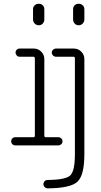

<svg xmlns="http://www.w3.org/2000/svg" viewBox="-20 -780 540 1030"><path d="M372.1 -730.5Q372.1 -743.2 380.4 -751.5Q388.7 -759.8 401.9 -759.8Q415 -759.8 423.8 -751.5Q432.6 -743.2 432.6 -730.5V-675.8Q432.6 -663.1 423.8 -653.8Q415 -644.5 401.9 -644.5Q388.7 -644.5 380.4 -653.8Q372.1 -663.1 372.1 -675.8ZM235.4 230.5Q226.6 230.5 219.7 223.6Q212.9 216.8 212.9 208Q212.9 199.2 219.2 192.4Q225.6 185.5 235.4 185.5Q333 184.6 357.4 160.6Q381.8 136.7 381.8 46.9V-466.8Q381.8 -475.6 374 -475.6H280.3Q271.5 -475.6 264.6 -482.4Q257.8 -489.3 257.8 -498Q257.8 -506.8 264.6 -513.2Q271.5 -519.5 280.3 -519.5H376Q399.4 -519.5 416 -502.9Q432.6 -486.3 432.6 -462.9V46.9Q432.6 159.2 396 194.3Q359.4 229.5 235.4 230.5ZM217.8 -730.5V-675.8Q217.8 -663.1 209.5 -653.8Q201.2 -644.5 188 -644.5Q174.8 -644.5 166 -653.8Q157.2 -663.1 157.2 -675.8V-730.5Q157.2 -743.2 166 -751.5Q174.8 -759.8 188 -759.8Q201.2 -759.8 209.5 -751.5Q217.8 -743.2 217.8 -730.5ZM61.5 0Q52.7 0 46.4 -6.3Q40 -12.7 40 -22Q40 -31.2 46.4 -37.6Q52.7 -43.9 61.5 -43.9H158.2Q167 -43.9 167 -51.8V-466.8Q167 -475.6 158.2 -475.6H85Q76.2 -475.6 69.8 -482.4Q63.5 -489.3 63.5 -498Q63.5 -506.8 69.8 -513.2Q76.2 -519.5 85 -519.5H161.1Q184.6 -519.5 201.2 -502.9Q217.8 -486.3 217.8 -462.9V-51.8Q217.8 -43.9 226.6 -43.9H293Q301.8 -43.9 308.6 -37.6Q315.4 -31.2 315.4 -22Q315.4 -12.7 308.6 -6.3Q301.8 0 293 0Z"/></svg>

Font: Rounded Mgen+ 2m light
Style: Regular
Weight: 200
Designer: [Source Han Sans]
Ryoko NISHIZUKA  (kana & ideographs); Paul D. Hunt (Latin, Greek & Cyrillic); Wenlong ZHANG  (bopomofo
Version: Version 1.059.20150602